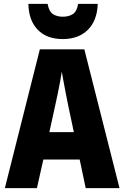

<svg xmlns="http://www.w3.org/2000/svg" viewBox="-20 -968 640 988"><path d="M5 0 185 -714H414L595 0H421L390 -147H203L170 0ZM264 -425 234 -288H360L331 -425Q326 -451 319.5 -483Q313 -515 307.5 -546Q302 -577 298 -599Q295 -577 289 -546Q283 -515 276.5 -483Q270 -451 264 -425ZM303 -767Q221 -767 174.5 -814.5Q128 -862 126 -948H225Q232 -909 252.5 -895.5Q273 -882 303 -882Q335 -882 355.5 -896Q376 -910 382 -948H483Q480 -862 432 -814.5Q384 -767 303 -767Z"/></svg>

Font: Noto Sans Mono Black
Style: Regular
Weight: 900
Designer: Monotype Design Team
Foundry: Monotype Imaging Inc.
Version: Version 2.014